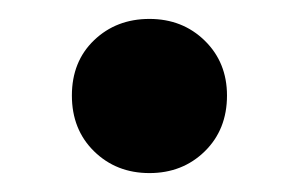

<svg xmlns="http://www.w3.org/2000/svg" viewBox="-20 -169 316 203"><path d="M138 14Q103 14 79.5 -9Q56 -32 56 -68Q56 -104 79.5 -126.5Q103 -149 138 -149Q173 -149 196.5 -126Q220 -103 220 -68Q220 -32 196.5 -9Q173 14 138 14Z"/></svg>

Font: Space Grotesk Medium
Style: Regular
Weight: 500
Designer: Florian Karsten
Foundry: Florian Karsten
Version: Version 2.000